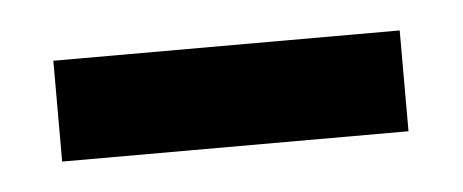

<svg xmlns="http://www.w3.org/2000/svg" viewBox="-24 -705 357 148"><g transform="rotate(-5 154.0 -631.0)"><path d="M20 -592V-670H288V-592Z"/></g></svg>

Font: Bricolage Grotesque 48pt Medium
Style: Regular
Weight: 500
Designer: Mathieu Triay
Foundry: Atelier Triay
Version: Version 1.000; ttfautohint (v1.8.4.7-5d5b);gftools[0.9.32]